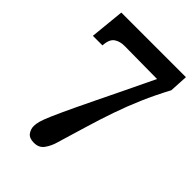

<svg xmlns="http://www.w3.org/2000/svg" viewBox="-213 -789 893 893"><g transform="rotate(45 233.5 -342.0)"><path d="M183 16Q152 16 139.5 -1Q127 -18 127 -39Q127 -53 132 -71.5Q137 -90 153 -127Q169 -164 201 -232Q220 -272 245.5 -324.5Q271 -377 304 -445Q337 -513 378 -599L167 -601Q133 -602 111.5 -587Q90 -572 88 -530H25L42 -700H467L462 -609Q425 -540 397 -475Q369 -410 346.5 -345Q324 -280 303 -210Q282 -140 258 -60Q250 -32 233 -8Q216 16 183 16Z"/></g></svg>

Font: Lora
Style: Italic
Weight: 400
Italic angle: -3°
Designer: Olga Karpushina, Alexei Vanyashin (Cyrillic)
Foundry: Cyreal
Version: Version 3.008